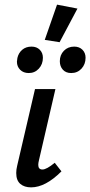

<svg xmlns="http://www.w3.org/2000/svg" viewBox="-20 -802 389 828"><path d="M50 -56Q50 -71 54 -87L131 -418H219L148 -111Q145 -99 145 -91Q145 -71 163 -71Q181 -71 216 -100L245 -63Q176 6 114 6Q85 6 67.5 -9Q50 -24 50 -56ZM173 -630 226 -782 314 -765 237 -620ZM53 -536Q53 -540 55 -552Q60 -574 76 -587.5Q92 -601 116 -601Q138 -601 151.5 -587.5Q165 -574 165 -553Q165 -525 147.5 -506Q130 -487 104 -487Q81 -487 67 -501Q53 -515 53 -536ZM238 -538Q238 -565 255.5 -583Q273 -601 300 -601Q322 -601 335.5 -587.5Q349 -574 349 -553Q349 -525 331.5 -506Q314 -487 287 -487Q264 -487 251 -501.5Q238 -516 238 -538Z"/></svg>

Font: Ysabeau Semibold
Style: Italic
Weight: 600
Italic angle: -12°
Designer: Christian Thalmann (Catharsis Fonts)
Version: Version 0.003